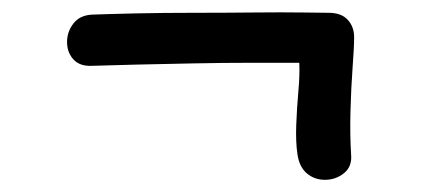

<svg xmlns="http://www.w3.org/2000/svg" viewBox="-20 -442 690 315"><path d="M556 -189Q558 -169 544.5 -158Q531 -147 513 -147Q496 -147 483.5 -157.5Q471 -168 468 -189Q465 -209 466 -236.5Q467 -264 469.5 -292Q472 -320 471 -339Q439 -339 393 -339Q347 -339 297 -338Q247 -337 203 -336Q159 -335 131 -334Q111 -333 100.5 -344.5Q90 -356 90 -373Q90 -390 100.5 -403.5Q111 -417 131 -418Q157 -419 201.5 -420Q246 -421 297 -421Q348 -421 396 -421.5Q444 -422 477.5 -421.5Q511 -421 519 -421Q540 -421 550.5 -409.5Q561 -398 561 -381Q561 -365 558.5 -331.5Q556 -298 555 -259.5Q554 -221 556 -189Z"/></svg>

Font: Playpen Sans Deva
Style: Regular
Weight: 400
Designer: Pooja Saxena, Gunjan Panchal, Laura Meseguer, Veronika Burian, José Scaglione
Foundry: TypeTogether
Version: Version 2.000